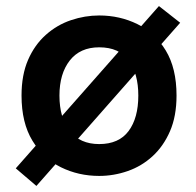

<svg xmlns="http://www.w3.org/2000/svg" viewBox="-20 -568 647 633"><path d="M32 -13 504 -548 574 -493 100 45ZM307 12Q239 12 181 -16.5Q123 -45 87 -104Q51 -163 51 -253Q51 -321 72.5 -370.5Q94 -420 131 -453Q168 -486 214 -501.5Q260 -517 307 -517Q375 -517 433 -488.5Q491 -460 526.5 -401.5Q562 -343 562 -253Q562 -185 540.5 -135.5Q519 -86 483 -53Q447 -20 401 -4Q355 12 307 12ZM307 -93Q372 -93 404 -136Q436 -179 436 -253Q436 -325 404.5 -368.5Q373 -412 307 -412Q244 -412 210 -368.5Q176 -325 176 -253Q176 -179 210 -136Q244 -93 307 -93Z"/></svg>

Font: Inclusive Sans SemiBold
Style: Regular
Weight: 600
Designer: Olivia King
Foundry: Olivia King
Version: Version 2.004